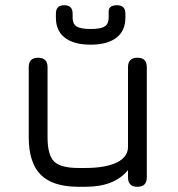

<svg xmlns="http://www.w3.org/2000/svg" viewBox="-20 -715 682 735"><path d="M194 -647V-663Q194 -695 226 -695Q258 -695 258 -663V-647Q258 -624 273 -614Q288 -604 327 -604Q366 -604 381 -614Q396 -624 396 -647V-671Q396 -695 428 -695Q460 -695 460 -663V-647Q460 -597 425.5 -570.5Q391 -544 327 -544Q263 -544 228.5 -570.5Q194 -597 194 -647ZM90 -458Q90 -494 126 -494Q162 -494 162 -458V-190Q162 -122 187 -97Q212 -72 280 -72H308Q382 -72 426 -92.5Q470 -113 470 -153V-458Q470 -494 506 -494Q542 -494 542 -458V-36Q542 0 506 0Q470 0 470 -36V-64Q418 0 308 0H280Q182 0 136 -46Q90 -92 90 -190Z"/></svg>

Font: Jura SemiBold
Style: Regular
Weight: 600
Designer: Daniel Johnson, Alexei Vanyashin
Foundry: Daniel Johnson
Version: Version 5.103